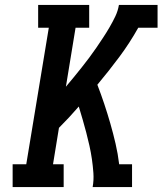

<svg xmlns="http://www.w3.org/2000/svg" viewBox="-20 -755 656 775"><path d="M31 0V-92H86L177 -643H134V-735H340V-643H285L246 -405Q262 -424 278 -443.5Q294 -463 309.5 -482.5Q325 -502 340 -522Q355 -542 369 -562.5Q383 -583 396.5 -603.5Q410 -624 422.5 -645.5Q435 -667 445.5 -689Q456 -711 460 -735H616V-643H538Q504 -582 461.5 -525Q419 -468 373 -413Q388 -374 401 -335Q414 -296 425.5 -256Q437 -216 446.5 -175Q456 -134 461 -92H513V0H354Q359 -28 357 -56.5Q355 -85 351 -112.5Q347 -140 341 -167Q335 -194 328 -220.5Q321 -247 313.5 -273Q306 -299 298 -325Q279 -303 259 -281.5Q239 -260 218 -239L194 -92H237V0Z"/></svg>

Font: Iosevka Curly Slab SmBdExObl
Style: Regular
Weight: 600
Width: 7
Italic angle: -9°
Monospace: yes
Designer: Belleve Invis
Foundry: Belleve Invis
Version: Version 11.1.0; ttfautohint (v1.8.3)